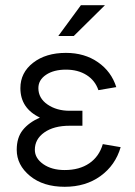

<svg xmlns="http://www.w3.org/2000/svg" viewBox="-20 -715 522 745"><path d="M299.8 -227.1H250Q189 -227.1 152.1 -201.2Q115.2 -175.3 115.2 -133.8Q115.2 -101.1 147.9 -78.1Q180.7 -55.2 231 -55.2Q288.1 -55.2 326.4 -81.3Q364.7 -107.4 378.9 -155.8L448.2 -144Q427.7 -73.7 370.1 -32Q312.5 9.8 231 9.8Q147.5 9.8 96.2 -32.5Q44.9 -74.7 44.9 -133.8Q44.9 -181.2 68.4 -210.4Q91.8 -239.7 134.8 -258.8Q59.1 -294.9 59.1 -373Q59.1 -433.1 108.4 -471.4Q157.7 -509.8 235.8 -509.8Q308.1 -509.8 360.1 -473.6Q412.1 -437.5 431.2 -377L361.8 -365.2Q349.1 -402.8 315.9 -423.8Q282.7 -444.8 235.8 -444.8Q188.5 -444.8 158.7 -424.8Q128.9 -404.8 128.9 -373Q128.9 -334 164.3 -309.6Q199.7 -285.2 250 -285.2H299.8ZM293.9 -694.8H387.2L266.1 -575.2H206.1Z"/></svg>

Font: LT Superior
Style: Regular
Weight: 400
Designer: Daniel Lyons
Foundry: LyonsType
Version: Version 1.000